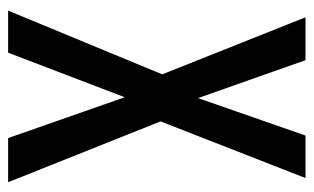

<svg xmlns="http://www.w3.org/2000/svg" viewBox="-166 -654 754 461"><g transform="rotate(90 210.5 -423.0)"><path d="M417 -66H311L213 -346L106 -66H5L158 -436L21 -780H124L215 -522L305 -780H407L271 -432Z"/></g></svg>

Font: Noto Sans Malayalam UI ExtraCondensed Medium
Style: Regular
Weight: 500
Width: 2
Designer: Jelle Bosma - Monotype Design Team
Foundry: Monotype Imaging Inc.
Version: Version 2.104; ttfautohint (v1.8.4.7-5d5b)